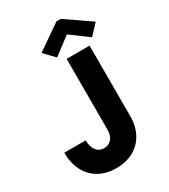

<svg xmlns="http://www.w3.org/2000/svg" viewBox="-228 -1054 1027 1168"><g transform="rotate(-30 285.5 -470.0)"><path d="M6.8 -232.4H157.2Q157.2 -187.5 177.2 -161.1Q197.3 -134.8 231.4 -134.8Q264.6 -134.8 284.9 -158.7Q305.2 -182.6 304.7 -223.6V-719.7H465.8V-225.6Q465.8 -154.3 437 -101.3Q408.2 -48.3 356.2 -20.3Q304.2 7.8 235.4 7.8Q166 7.8 114.3 -21.7Q62.5 -51.3 34.7 -105.7Q6.8 -160.2 6.8 -232.4ZM190.4 -827.1 365.2 -948.2H395.5L571.3 -827.1L504.9 -755.9L381.8 -846.7H378.9L258.8 -755.9Z"/></g></svg>

Font: Reddit Sans Fudge ExtraBold
Style: Regular
Weight: 800
Designer: Stephen Hutchings
Foundry: Reddit
Version: Version 1.011